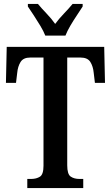

<svg xmlns="http://www.w3.org/2000/svg" viewBox="-20 -951 561 971"><path d="M118 0V-46H137Q164 -46 182 -57.5Q200 -69 200 -113V-660H133Q98 -660 84 -637.5Q70 -615 67 -582L61 -532H10L14 -714H507L511 -532H460L454 -582Q451 -615 437 -637.5Q423 -660 387 -660H320V-115Q320 -70 337.5 -58Q355 -46 382 -46H401V0ZM209 -771Q200 -794 184 -820.5Q168 -847 151 -873Q134 -899 121 -918V-931H172Q190 -909 215.5 -882.5Q241 -856 259 -830Q278 -856 303.5 -882.5Q329 -909 347 -931H398V-918Q386 -899 368.5 -873Q351 -847 335.5 -820.5Q320 -794 311 -771Z"/></svg>

Font: Noto Serif Devanagari ExtraCondensed SemiBold
Style: Regular
Weight: 600
Width: 2
Designer: Universal Thirst, Indian Type Foundry and the Monotype Design Team
Foundry: Monotype Imaging Inc.
Version: Version 2.004; ttfautohint (v1.8.4.7-5d5b)